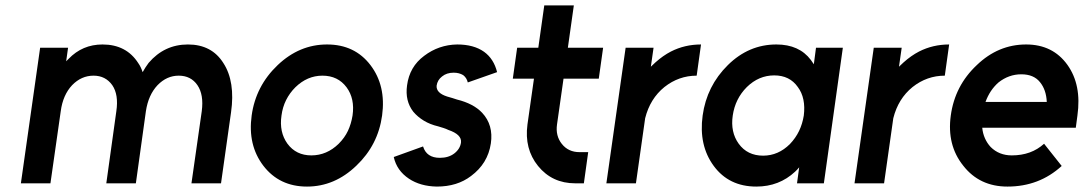

<svg xmlns="http://www.w3.org/2000/svg" viewBox="-20 -676 3997 708"><path d="M795 0 832 -262Q840 -318 833 -363.5Q826 -409 804 -443Q761 -512 673 -512Q586 -512 528 -444Q522 -436 516.5 -427.5Q511 -419 506 -410Q503 -419 499 -427.5Q495 -436 490 -443Q446 -512 358 -512Q284 -512 233 -459Q231 -457 228.5 -454.5Q226 -452 224 -450L231 -500H128L57 0H166L204 -266Q212 -326 246 -362Q280 -397 325 -397Q369 -397 394 -362Q418 -327 409 -266L372 0H481L518 -266Q527 -326 561 -362Q595 -397 639 -397Q684 -397 708 -362Q732 -327 724 -266L686 0Z M1169 -397Q1226 -397 1258 -354Q1289 -312 1280 -250Q1275 -219 1263 -193.5Q1251 -168 1229 -146Q1185 -103 1128 -103Q1072 -103 1040 -146Q1009 -189 1018 -250Q1022 -281 1035 -307Q1048 -333 1069 -354Q1113 -397 1169 -397ZM1186 -512Q1084 -512 1004 -436Q923 -359 908 -250Q893 -141 951 -65Q1010 12 1112 12Q1214 12 1294 -65Q1374 -141 1389 -250Q1404 -360 1346 -436Q1288 -512 1186 -512Z M1813 -410Q1801 -459 1765 -485Q1727 -512 1666 -512Q1598 -511 1544 -470Q1490 -430 1481 -361Q1473 -304 1504 -264Q1520 -245 1543 -231Q1566 -217 1596 -210Q1606 -207 1615.5 -204Q1625 -201 1633 -197Q1683 -180 1680 -151Q1677 -127 1655 -110Q1634 -94 1602 -94Q1553 -94 1540 -136L1432 -97Q1443 -47 1488 -17Q1530 11 1591 12Q1666 12 1717 -27Q1779 -73 1790 -147Q1800 -215 1758 -260Q1726 -294 1665 -309Q1657 -312 1648 -314.5Q1639 -317 1629 -320Q1588 -333 1590 -360Q1593 -381 1610 -394Q1627 -408 1653 -408Q1673 -408 1688 -399Q1701 -389 1705 -372Z M1987 -656 1965 -500H1887L1871 -386H1949L1925 -217Q1913 -127 1964 -64Q2016 0 2101 0H2133L2149 -115H2117Q2076 -115 2052 -145Q2028 -175 2034 -217L2058 -386H2188L2204 -500H2074L2096 -656Z M2287 -500 2216 0H2325L2359 -240Q2377 -312 2430 -355Q2483 -397 2549 -397L2565 -512Q2505 -512 2454 -486Q2425 -471 2397 -446Q2393 -443 2389 -438.5Q2385 -434 2380 -430L2390 -500Z M2989 -500 2981 -439Q2978 -443 2975.5 -447Q2973 -451 2970 -455Q2927 -512 2843 -512Q2741 -512 2664 -436Q2586 -359 2571 -250Q2556 -140 2612 -64Q2668 12 2769 12Q2853 12 2912 -43Q2916 -47 2920 -51Q2924 -55 2927 -59L2919 0H3018L3088 -500ZM2835 -398Q2892 -398 2922 -355Q2937 -335 2942.5 -308.5Q2948 -282 2944 -250Q2939 -219 2926.5 -193Q2914 -167 2893 -145Q2850 -102 2794 -102Q2736 -102 2704 -146Q2673 -189 2682 -250Q2691 -312 2734 -355Q2778 -398 2835 -398Z M3202 -500 3131 0H3240L3274 -240Q3292 -312 3345 -355Q3398 -397 3464 -397L3480 -512Q3420 -512 3369 -486Q3340 -471 3312 -446Q3308 -443 3304 -438.5Q3300 -434 3295 -430L3305 -500Z M3947 -205 3953 -250Q3969 -363 3916 -437Q3862 -512 3764 -512Q3661 -512 3582 -436Q3501 -360 3486 -250Q3471 -141 3532 -65Q3592 12 3695 12Q3812 12 3895 -64L3830 -146Q3783 -103 3711 -103Q3664 -103 3633 -134Q3620 -148 3612 -166Q3604 -184 3602 -205ZM3746 -402Q3792 -402 3815 -373Q3838 -345 3840 -300H3614Q3630 -344 3662 -372Q3700 -402 3746 -402Z"/></svg>

Font: Unageo
Style: SemiBold-Italic
Weight: 600
Designer: Richard Sepsi
Foundry: Richard Sepsi
Version: Version 2.000